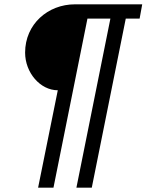

<svg xmlns="http://www.w3.org/2000/svg" viewBox="-20 -718 677 887"><path d="M156 149H227L384 -632H490L333 149H404L561 -632H625L637 -698H326C202 -698 96 -607 96 -475C96 -382 166 -301 247 -301Z"/></svg>

Font: LVC Sans
Style: Italic
Weight: 400
Italic angle: -11.31°
Designer: Mike Abbink, Paul van der Laan, Pieter van Rosmalen
Foundry: Bold Monday
Version: Version 3.0